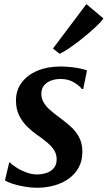

<svg xmlns="http://www.w3.org/2000/svg" viewBox="-20 -878 509 908"><path d="M373.5 -457H367Q357.5 -471.5 330.5 -488Q303.5 -504.5 267 -504.5Q242 -504.5 221.8 -497Q201.5 -489.5 189 -474.8Q176.5 -460 175.5 -437.5Q175 -414 186 -394.5Q197 -375 217 -357.5Q237 -340 262.5 -321.5Q289 -302 313.5 -280.2Q338 -258.5 353.8 -229.5Q369.5 -200.5 369.5 -159.5Q369.5 -117.5 352.2 -86Q335 -54.5 305 -33Q275 -11.5 236.2 -0.8Q197.5 10 154 10Q127 10 95.5 4.5Q64 -1 38.5 -9.2Q13 -17.5 3.5 -25.5L23.5 -109.5H27.5Q38 -98 59 -84.8Q80 -71.5 105.5 -62.2Q131 -53 155 -53Q177.5 -53 198.8 -59.8Q220 -66.5 234 -82.5Q248 -98.5 248 -125.5Q248 -149.5 235.2 -168.8Q222.5 -188 201.5 -205.5Q180.5 -223 155.5 -240Q134 -255 110.8 -277Q87.5 -299 71.5 -330Q55.5 -361 55.5 -402.5Q55.5 -451.5 82.8 -487.8Q110 -524 157.8 -543.8Q205.5 -563.5 266 -563.5Q292.5 -563.5 318.2 -560.5Q344 -557.5 363.8 -553Q383.5 -548.5 391.5 -545ZM230.5 -648.5 388.5 -858.5 469 -791Q463 -780.5 445.5 -763.2Q428 -746 404 -725.2Q380 -704.5 354 -684.2Q328 -664 303.8 -647.8Q279.5 -631.5 262 -623.5Z"/></svg>

Font: Merriweather 28pt SemiBold
Style: Italic
Weight: 600
Italic angle: -7.8°
Version: Version 2.101